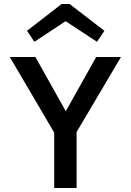

<svg xmlns="http://www.w3.org/2000/svg" viewBox="-20 -940 654 960"><path d="M461 -655H585L363 -280V0H251V-277L29 -655H157L309 -384ZM152 -731 115 -786 288 -920H328L502 -786L465 -731L308 -834Z"/></svg>

Font: Intel One Mono Medium
Style: Regular
Weight: 500
Monospace: yes
Designer: Fred Shallcrass
Foundry: Frere-Jones Type LLC
Version: Version 1.400;hotconv 1.1.0;makeotfexe 2.6.0;FJTRelease1.4